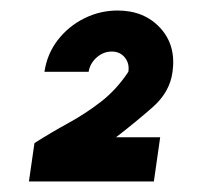

<svg xmlns="http://www.w3.org/2000/svg" viewBox="-20 -754 404 365"><path d="M35 -409 45.5 -482Q77 -502 109.5 -519.8Q142 -537.5 171.8 -560.5Q201.5 -583.5 224 -617.5Q226.5 -633.5 217.2 -644.8Q208 -656 192.5 -656Q176.5 -656 163.8 -644.8Q151 -633.5 148.5 -617.5H64.5Q69.5 -651.5 89.8 -677.8Q110 -704 140 -719Q170 -734 203.5 -734Q254 -734 284.5 -701Q315 -668 308 -617.5Q303 -579 270.2 -550.2Q237.5 -521.5 200.5 -493H284.5L272.5 -409Z"/></svg>

Font: Urbanist Black
Style: Italic
Weight: 900
Italic angle: -8°
Designer: Corey Hu
Foundry: Corey Hu
Version: Version 1.330; ttfautohint (v1.8.4.7-5d5b)